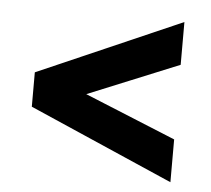

<svg xmlns="http://www.w3.org/2000/svg" viewBox="-40 -611 574 523"><g transform="rotate(5 247.0 -350.0)"><path d="M444 -569V-452L119 -319V-381L444 -248V-131L50 -303V-397Z"/></g></svg>

Font: Pathway Extreme Condensed ExtraBold
Style: Regular
Weight: 800
Width: 3
Version: Version 1.001;gftools[0.9.26]